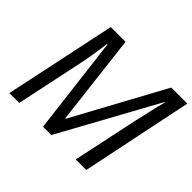

<svg xmlns="http://www.w3.org/2000/svg" viewBox="-157 -936 1158 1158"><g transform="rotate(45 422.0 -357.0)"><path d="M124 0H40L191 -714H317L386 -131H390L707 -714H844L696 0H606L696 -424C703 -453 709 -481 715 -506C720 -531 726 -554 731 -575C736 -596 740 -613 744 -627H742L398 0H327L251 -626H247C246 -613 243 -595 240 -573C237 -550 233 -527 229 -502C224 -477 220 -452 215 -429L124 0Z"/></g></svg>

Font: NameLogos Sans
Style: Italic
Weight: 500
Version: Version 0.1